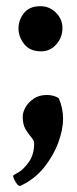

<svg xmlns="http://www.w3.org/2000/svg" viewBox="-20 -441 250 623"><path d="M43.9 162.1Q38.1 162.1 30.3 148.9Q22.5 135.7 22.5 128.9Q22.5 127.9 40 118.2Q56.6 108.4 73.7 84.5Q90.8 60.5 90.8 24.4Q90.8 14.6 81.5 4.4Q72.3 -5.9 63 -21.5Q53.7 -37.1 53.7 -62.5Q53.7 -76.2 62.5 -92.3Q71.3 -108.4 88.9 -120.6Q106.4 -132.8 131.8 -132.8Q155.3 -132.8 170.9 -122.1Q184.6 -89.8 184.6 -55.7Q184.6 -19.5 168.5 23.4Q152.3 66.4 121.6 104Q90.8 141.6 45.9 162.1ZM113.3 -274.4Q77.1 -274.4 58.6 -297.9Q40 -321.3 40 -348.6Q40 -376 57.6 -398.4Q75.2 -420.9 111.3 -420.9Q140.6 -420.9 161.6 -399.9Q182.6 -378.9 182.6 -349.6Q182.6 -319.3 162.6 -296.9Q142.6 -274.4 113.3 -274.4Z"/></svg>

Font: Crimson Text Bold
Style: Bold
Weight: 700
Designer: Sebastian Kosch
Foundry: Sebastian Kosch
Version: Version 1.10 July 1, 2025